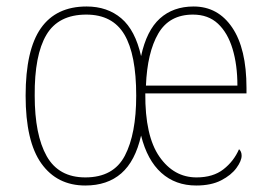

<svg xmlns="http://www.w3.org/2000/svg" viewBox="-20 -562 830 592"><path d="M243 10Q156 10 107.5 -58Q59 -126 59 -267Q59 -408 106 -475Q153 -542 247 -542Q311 -542 354 -505.5Q397 -469 415 -389Q432 -468 473 -505Q514 -542 577 -542Q652 -542 696 -477Q740 -412 740 -291V-274H428Q427 -143 471.5 -79Q516 -15 586 -15Q637 -15 669 -40Q701 -65 717 -102Q725 -95 725 -82Q725 -66 709 -44Q693 -22 662 -6Q631 10 585 10Q521 10 477.5 -29Q434 -68 415 -144Q397 -65 354 -27.5Q311 10 243 10ZM243 -15Q330 -15 365 -82Q400 -149 400 -267Q400 -394 363.5 -455.5Q327 -517 246 -517Q160 -517 123 -454.5Q86 -392 87 -267Q87 -146 124 -80.5Q161 -15 243 -15ZM712 -298Q712 -362 697 -411.5Q682 -461 652 -489Q622 -517 575 -517Q502 -517 468 -458.5Q434 -400 430 -298Z"/></svg>

Font: Noto Serif Georgian SemiCondensed Thin
Style: Regular
Weight: 100
Width: 4
Designer: Monotype Design Team, Akaki Razmadze
Foundry: Google LLC
Version: Version 2.003; ttfautohint (v1.8.4.7-5d5b)